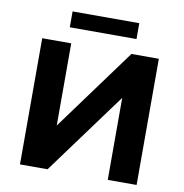

<svg xmlns="http://www.w3.org/2000/svg" viewBox="-93 -961 1006 1049"><g transform="rotate(10 410.5 -436.5)"><path d="M225 -785H595V-873H225ZM87 0H240L574 -455V0H734V-700H582L248 -244V-700H87Z"/></g></svg>

Font: AWKNG-Font
Style: Bold
Weight: 700
Designer: Awakening Church
Foundry: Awakening Church
Version: Version 1.700;PS 001.700;hotconv 1.0.88;makeotf.lib2.5.64775